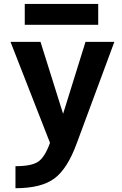

<svg xmlns="http://www.w3.org/2000/svg" viewBox="-20 -739 630 988"><path d="M59.6 229.5V116.2Q142.6 116.2 176.8 92.8Q210.9 69.3 237.3 -3.9L34.2 -523.4H188.5L304.7 -153.3L419.9 -523.4H568.4L374 1Q326.2 130.9 258.8 180.2Q191.4 229.5 59.6 229.5ZM107.4 -611.3V-718.8H485.4V-611.3Z"/></svg>

Font: Gen Shin Gothic Bold
Style: Bold
Weight: 700
Designer: [Source Han Sans]
Ryoko NISHIZUKA  (kana & ideographs); Paul D. Hunt (Latin, Greek & Cyrillic); Wenlong ZHANG  (bopomofo
Version: Version 1.002.20150607